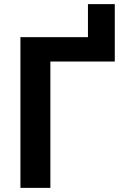

<svg xmlns="http://www.w3.org/2000/svg" viewBox="-20 -910 625 930"><path d="M536 -612H224V0H79V-730H406V-890H536Z"/></svg>

Font: Mplus 1p Bold
Style: Bold
Weight: 700
Version: Version 1.061